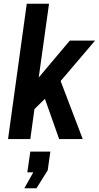

<svg xmlns="http://www.w3.org/2000/svg" viewBox="-20 -743 528 1026"><path d="M23 0 123 -723H242L187 -329L353 -526H488L304 -310L422 0H296L220 -215L164 -160L142 0ZM110 263 158 178H126L142 67H249L235 167L175 263Z"/></svg>

Font: Archivo Narrow
Style: Bold Italic
Weight: 700
Italic angle: -8°
Designer: Hector Gatti
Foundry: Omnibus-Type
Version: Version 3.002